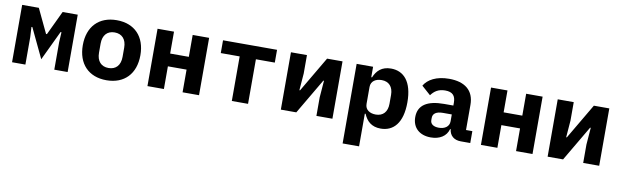

<svg xmlns="http://www.w3.org/2000/svg" viewBox="-45 -1014 5491 1701"><g transform="rotate(10 2700.0 -164.0)"><path d="M50 0H170V-247L165 -338H173L300 -71L427 -338H435L430 -247V0H550V-516H414L311 -299H303L200 -516H50Z M900 12C1061 12 1159 -91 1159 -258C1159 -425 1061 -528 900 -528C739 -528 641 -425 641 -258C641 -91 739 12 900 12ZM900 -98C834 -98 794 -141 794 -217V-299C794 -375 834 -418 900 -418C966 -418 1006 -375 1006 -299V-217C1006 -141 966 -98 900 -98Z M1268 0H1416V-204H1584V0H1732V-516H1584V-319H1416V-516H1268Z M2027 0H2173V-401H2343V-516H1857V-401H2027Z M2468 0H2607L2794 -318H2800L2788 -166V0H2932V-516H2793L2606 -198H2600L2612 -350V-516H2468Z M3059 200H3207V-94H3214C3240 -32 3284 12 3367 12C3481 12 3561 -71 3561 -258C3561 -445 3481 -528 3367 -528C3284 -528 3240 -484 3214 -422H3207V-516H3059ZM3303 -103C3251 -103 3207 -128 3207 -182V-334C3207 -388 3251 -413 3303 -413C3369 -413 3407 -370 3407 -298V-218C3407 -146 3369 -103 3303 -103Z M4172 0V-107H4115V-333C4115 -463 4031 -528 3890 -528C3775 -528 3700 -485 3666 -427L3747 -355C3775 -393 3811 -420 3873 -420C3941 -420 3967 -388 3967 -327V-301H3884C3733 -301 3652 -250 3652 -142C3652 -45 3718 12 3818 12C3897 12 3957 -24 3975 -91H3980C3986 -33 4026 0 4087 0ZM3874 -85C3827 -85 3797 -104 3797 -140V-160C3797 -200 3829 -221 3888 -221H3967V-159C3967 -111 3926 -85 3874 -85Z M4268 0H4416V-204H4584V0H4732V-516H4584V-319H4416V-516H4268Z M4868 0H5007L5194 -318H5200L5188 -166V0H5332V-516H5193L5006 -198H5000L5012 -350V-516H4868Z"/></g></svg>

Font: IBM Plex Mono
Style: Bold
Weight: 700
Monospace: yes
Designer: Mike Abbink, Paul van der Laan, Pieter van Rosmalen
Foundry: Bold Monday
Version: Version 2.004